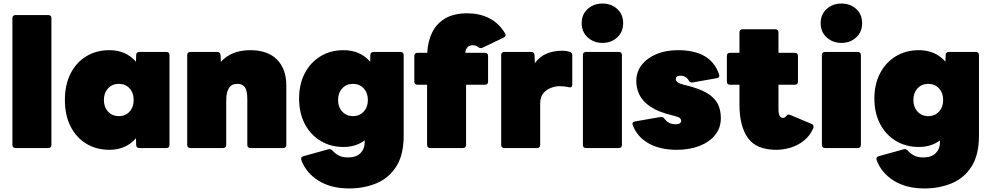

<svg xmlns="http://www.w3.org/2000/svg" viewBox="-20 -835 5592 1083"><path d="M68 0Q50 0 50 -18V-732Q50 -750 68 -750H252Q270 -750 270 -732V-18Q270 0 252 0Z M597 10Q523 10 466 -25Q409 -60 377.5 -123Q346 -186 346 -271Q346 -356 377.5 -419Q409 -482 466 -517Q523 -552 597 -552Q690 -552 747 -487L748 -524Q748 -542 767 -542H918Q936 -542 936 -524V-18Q936 0 918 0H767Q748 0 748 -18L747 -55Q690 10 597 10ZM650 -180Q688 -180 711 -205.5Q734 -231 734 -271Q734 -311 711 -336.5Q688 -362 650 -362Q613 -362 589.5 -336.5Q566 -311 566 -271Q566 -231 589.5 -205.5Q613 -180 650 -180Z M1054 0Q1036 0 1036 -18V-524Q1036 -542 1054 -542H1205Q1223 -542 1224 -524L1226 -486Q1285 -552 1392 -552Q1490 -552 1542.5 -499Q1595 -446 1595 -353V-18Q1595 0 1577 0H1393Q1375 0 1375 -18V-275Q1375 -324 1361.5 -343Q1348 -362 1318 -362Q1256 -362 1256 -268V-18Q1256 0 1238 0Z M1949 228Q1847 228 1776.5 184Q1706 140 1680 68Q1674 51 1692 46L1832 7Q1845 3 1856 15Q1870 31 1890.5 42Q1911 53 1943 53Q1989 53 2013 29Q2037 5 2037 -32V-43Q1987 -6 1918 -6Q1844 -6 1787 -41Q1730 -76 1698.5 -137.5Q1667 -199 1667 -279Q1667 -359 1698.5 -420.5Q1730 -482 1787 -517Q1844 -552 1918 -552Q2011 -552 2068 -487L2069 -524Q2069 -542 2088 -542H2239Q2257 -542 2257 -524V-70Q2257 39 2215 104.5Q2173 170 2103 199Q2033 228 1949 228ZM1971 -180Q2008 -180 2031.5 -205.5Q2055 -231 2055 -271Q2055 -311 2031.5 -336.5Q2008 -362 1971 -362Q1934 -362 1910.5 -336.5Q1887 -311 1887 -271Q1887 -231 1910.5 -205.5Q1934 -180 1971 -180Z M2407 0Q2389 0 2389 -18V-357H2335Q2317 -357 2317 -375V-519Q2317 -537 2335 -537H2390Q2393 -602 2418 -652.5Q2443 -703 2492 -731.5Q2541 -760 2616 -760Q2683 -760 2737.5 -733.5Q2792 -707 2829 -647Q2838 -632 2821 -623L2702 -566Q2688 -560 2677 -570Q2664 -580 2646 -580Q2610 -580 2604 -537H2715Q2733 -537 2733 -519V-375Q2733 -357 2715 -357H2609V-18Q2609 0 2591 0Z M2825 0Q2807 0 2807 -18V-524Q2807 -542 2825 -542H2976Q2994 -542 2995 -524L2997 -479Q3025 -517 3064.5 -533Q3104 -549 3152 -549Q3174 -549 3193 -543Q3208 -539 3208 -523V-359Q3208 -338 3188 -343Q3164 -349 3135 -349Q3115 -349 3089.5 -340Q3064 -331 3045.5 -310Q3027 -289 3027 -252V-18Q3027 0 3009 0Z M3378 -593Q3329 -593 3295 -624Q3261 -655 3261 -704Q3261 -754 3295 -784.5Q3329 -815 3378 -815Q3428 -815 3461.5 -784.5Q3495 -754 3495 -704Q3495 -655 3461.5 -624Q3428 -593 3378 -593ZM3286 0Q3268 0 3268 -18V-524Q3268 -542 3286 -542H3470Q3488 -542 3488 -524V-18Q3488 0 3470 0Z M3798 10Q3703 10 3639 -26Q3575 -62 3549 -129Q3543 -147 3562 -150L3705 -175Q3719 -178 3728 -165Q3751 -134 3790 -134Q3822 -134 3822 -154Q3822 -162 3815.5 -168.5Q3809 -175 3782 -182L3766 -186Q3692 -204 3648.5 -233.5Q3605 -263 3587 -300Q3569 -337 3569 -377Q3569 -429 3599 -468Q3629 -507 3682 -529.5Q3735 -552 3804 -552Q3896 -552 3953.5 -519Q4011 -486 4036 -416Q4042 -397 4023 -394L3887 -370Q3873 -367 3865 -381Q3849 -408 3818 -408Q3792 -408 3792 -389Q3792 -369 3833 -358L3849 -354Q3924 -336 3967 -310.5Q4010 -285 4028 -250.5Q4046 -216 4046 -168Q4046 -114 4014 -74Q3982 -34 3926 -12Q3870 10 3798 10Z M4359 10Q4246 10 4198.5 -57Q4151 -124 4151 -245V-357H4098Q4080 -357 4080 -375V-519Q4080 -537 4098 -537H4151V-652Q4151 -670 4169 -670H4353Q4371 -670 4371 -652V-537H4463Q4481 -537 4481 -519V-375Q4481 -357 4463 -357H4371V-221Q4371 -170 4396 -170Q4402 -170 4406.5 -172.5Q4411 -175 4418 -184Q4425 -192 4439 -186L4558 -136Q4575 -129 4566 -109Q4547 -67 4513 -40.5Q4479 -14 4438.5 -2Q4398 10 4359 10Z M4726 -593Q4677 -593 4643 -624Q4609 -655 4609 -704Q4609 -754 4643 -784.5Q4677 -815 4726 -815Q4776 -815 4809.5 -784.5Q4843 -754 4843 -704Q4843 -655 4809.5 -624Q4776 -593 4726 -593ZM4634 0Q4616 0 4616 -18V-524Q4616 -542 4634 -542H4818Q4836 -542 4836 -524V-18Q4836 0 4818 0Z M5194 228Q5092 228 5021.5 184Q4951 140 4925 68Q4919 51 4937 46L5077 7Q5090 3 5101 15Q5115 31 5135.5 42Q5156 53 5188 53Q5234 53 5258 29Q5282 5 5282 -32V-43Q5232 -6 5163 -6Q5089 -6 5032 -41Q4975 -76 4943.5 -137.5Q4912 -199 4912 -279Q4912 -359 4943.5 -420.5Q4975 -482 5032 -517Q5089 -552 5163 -552Q5256 -552 5313 -487L5314 -524Q5314 -542 5333 -542H5484Q5502 -542 5502 -524V-70Q5502 39 5460 104.5Q5418 170 5348 199Q5278 228 5194 228ZM5216 -180Q5253 -180 5276.5 -205.5Q5300 -231 5300 -271Q5300 -311 5276.5 -336.5Q5253 -362 5216 -362Q5179 -362 5155.5 -336.5Q5132 -311 5132 -271Q5132 -231 5155.5 -205.5Q5179 -180 5216 -180Z"/></svg>

Font: LINE Seed Sans App Heavy
Style: Regular
Weight: 900
Designer: LINE VX Design & Dalton Maag Ltd & Sandoll Inc
Foundry: Dalton Maag Ltd
Version: Version 1.003